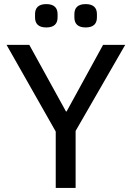

<svg xmlns="http://www.w3.org/2000/svg" viewBox="-20 -917 643 937"><path d="M206 -783C245 -783 261 -802 261 -832V-848C261 -878 245 -897 206 -897C167 -897 151 -878 151 -848V-832C151 -802 167 -783 206 -783ZM398 -783C437 -783 453 -802 453 -832V-848C453 -878 437 -897 398 -897C359 -897 343 -878 343 -848V-832C343 -802 359 -783 398 -783ZM349 0V-278L591 -698H483L305 -373H302L123 -698H12L252 -275V0Z"/></svg>

Font: IBM Plex Arabic Text
Style: Regular
Weight: 450
Designer: Mike Abbink, Paul van der Laan, Pieter van Rosmalen, Wael Morcos, Khajak Apelian
Foundry: Bold Monday
Version: Version 1.0